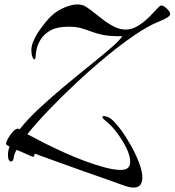

<svg xmlns="http://www.w3.org/2000/svg" viewBox="-20 -710 791 870"><path d="M585 140Q567 140 537 129Q510 119 463 102.5Q416 86 359 66Q302 46 244.5 25Q187 4 137 -14Q136 -11 135.5 -5.5Q135 0 129 0Q126 0 120 -3Q107 -9 89.5 -16.5Q72 -24 55 -31Q44 -11 43 0Q41 22 29 22Q25 22 20.5 15.5Q16 9 16 -6Q16 -26 23 -46Q7 -54 7 -59Q8 -67 17 -83.5Q26 -100 38.5 -113.5Q51 -127 61 -127Q64 -127 66 -126Q68 -124 69 -124Q105 -170 159.5 -220.5Q214 -271 274 -321Q334 -371 389.5 -415.5Q445 -460 484 -494Q523 -528 534 -546H519Q473 -546 443.5 -552.5Q414 -559 392 -567.5Q370 -576 347 -582.5Q324 -589 290 -589Q239 -589 209.5 -572.5Q180 -556 165.5 -533Q151 -510 146.5 -489.5Q142 -469 142 -460Q142 -441 135 -441Q131 -441 126.5 -453Q122 -465 122 -485Q122 -492 125 -505.5Q128 -519 140.5 -543Q153 -567 183 -605Q218 -650 259 -670Q300 -690 331 -690Q346 -690 357 -686Q371 -680 393 -663Q415 -646 441 -625.5Q467 -605 494.5 -590.5Q522 -576 549 -576Q575 -576 598.5 -589Q622 -602 641.5 -619.5Q661 -637 674.5 -652Q688 -667 692 -671Q697 -676 701.5 -680.5Q706 -685 713 -685Q719 -685 728 -678Q737 -671 744 -662.5Q751 -654 751 -647Q751 -639 738 -630.5Q725 -622 695 -610Q652 -593 591.5 -552Q531 -511 463 -455Q395 -399 327.5 -336Q260 -273 202 -212.5Q144 -152 104 -102Q135 -85 177.5 -63.5Q220 -42 268.5 -20Q317 2 365.5 20Q414 38 456 49Q498 60 528 60Q570 60 570 23Q570 -3 553.5 -37.5Q537 -72 511.5 -106.5Q486 -141 457 -164Q444 -174 444 -180Q444 -184 451 -184Q457 -184 467 -180.5Q477 -177 486 -169Q503 -155 526.5 -123.5Q550 -92 572.5 -52Q595 -12 610 27Q625 66 625 95Q625 115 616 127.5Q607 140 585 140Z"/></svg>

Font: Comforter
Style: Regular
Weight: 400
Designer: Robert E. Leuschke
Foundry: Robert E. Leuschke
Version: Version 1.013; ttfautohint (v1.8.3)